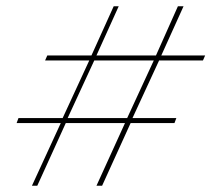

<svg xmlns="http://www.w3.org/2000/svg" viewBox="-20 -593 692 613"><path d="M82 0 174 -200H33L39 -216H180L265 -400H124L131 -416H272L343 -573H359L288 -416H478L548 -573H566L495 -416H635L628 -400H488L403 -216H543L537 -200H397L306 0H288L379 -200H190L99 0ZM386 -216 471 -400H281L196 -216Z"/></svg>

Font: Alumni Sans Pinstripe
Style: Italic
Weight: 400
Italic angle: -8°
Designer: Robert E. Leuschke
Foundry: Robert E. Leuschke
Version: Version 1.010; ttfautohint (v1.8.4.7-5d5b)